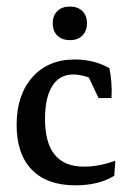

<svg xmlns="http://www.w3.org/2000/svg" viewBox="-20 -553 391 581"><path d="M208 7.8Q122.1 7.8 76.2 -39.6Q30.3 -86.9 30.3 -174.8Q30.3 -265.6 77.9 -319.3Q125.5 -373 206.1 -373Q265.1 -373 311 -346.7Q314.9 -328.1 316.9 -304.9Q318.8 -281.7 317.4 -256.3H278.3L238.3 -340.3L280.3 -303.7Q261.7 -314.9 240.2 -321.3Q218.8 -327.6 200.7 -327.6Q160.2 -327.6 138.2 -292.7Q116.2 -257.8 116.2 -192.9Q116.2 -48.8 233.9 -48.8Q280.8 -48.8 329.1 -66.9L325.7 -21Q278.8 7.8 208 7.8ZM191.4 -431.6Q167.5 -431.6 153.6 -445.3Q139.6 -459 139.6 -482.4Q139.6 -505.9 153.6 -519.5Q167.5 -533.2 191.4 -533.2Q215.3 -533.2 229.2 -519.5Q243.2 -505.9 243.2 -482.4Q243.2 -459 229.2 -445.3Q215.3 -431.6 191.4 -431.6Z"/></svg>

Font: Markazi Text
Style: Regular
Weight: 400
Designer: Borna Izadpanah (Arabic designer), Fiona Ross (Arabic design director) and Florian Runge (Latin designer)
Foundry: Borna Izadpanah and Florian Runge
Version: Version 1.000